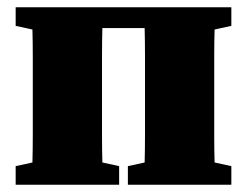

<svg xmlns="http://www.w3.org/2000/svg" viewBox="-20 -507 678 527"><path d="M23 0V-51L69 -61Q70 -97 70 -138Q70 -179 70 -210V-277Q70 -308 70 -349Q70 -390 69 -426L23 -436V-487H615V-436L569 -426Q568 -390 568 -349Q568 -308 568 -277V-210Q568 -179 568 -138Q568 -97 569 -61L615 -51V0H331V-51L377 -61Q378 -97 378 -138Q378 -179 378 -210V-277Q378 -309 378 -351Q378 -393 377 -430H261Q260 -393 260 -351Q260 -309 260 -277V-210Q260 -179 260 -138Q260 -97 261 -61L307 -51V0Z"/></svg>

Font: Source Serif 4 Black
Style: Regular
Weight: 900
Designer: Frank Grießhammer
Foundry: Adobe
Version: Version 4.005;hotconv 1.1.0;makeotfexe 2.6.0